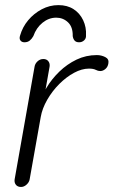

<svg xmlns="http://www.w3.org/2000/svg" viewBox="-20 -742 451 762"><path d="M63.5 0Q49.8 0 43 -8.8Q36.1 -17.6 38.1 -30.3L117.2 -477.5Q119.1 -489.3 128.9 -498.5Q138.7 -507.8 152.3 -507.8Q165 -507.8 171.9 -499Q178.7 -490.2 176.8 -477.5L150.4 -328.1L134.8 -325.2Q144.5 -360.4 165 -394.5Q185.5 -428.7 215.8 -458Q246.1 -487.3 283.7 -505.4Q321.3 -523.4 364.3 -523.4Q381.8 -523.4 397.5 -515.6Q413.1 -507.8 410.2 -491.2Q408.2 -476.6 398.4 -468.3Q388.7 -460 377.9 -460Q369.1 -460 359.9 -464.8Q350.6 -469.7 333 -469.7Q304.7 -469.7 273.9 -453.1Q243.2 -436.5 215.3 -408.7Q187.5 -380.9 167.5 -346.2Q147.5 -311.5 141.6 -277.3L97.7 -30.3Q95.7 -18.6 85.4 -9.3Q75.2 0 63.5 0ZM211.9 -721.7Q247.1 -721.7 272 -705.6Q296.9 -689.5 310.1 -661.6Q323.2 -633.8 321.3 -601.6Q322.3 -589.8 314 -582Q305.7 -574.2 293.9 -574.2Q282.2 -574.2 276.4 -580.6Q270.5 -586.9 268.6 -598.6Q269.5 -634.8 250 -653.3Q230.5 -671.9 203.1 -671.9Q173.8 -671.9 148.9 -651.9Q124 -631.8 112.3 -598.6Q106.4 -587.9 98.1 -581.1Q89.8 -574.2 77.1 -574.2Q66.4 -574.2 61 -581.5Q55.7 -588.9 59.6 -600.6Q69.3 -634.8 91.8 -661.6Q114.3 -688.5 145.5 -705.1Q176.8 -721.7 211.9 -721.7Z"/></svg>

Font: Quicksand
Style: Italic
Weight: 400
Designer: Andrew Paglinawan
Foundry: Andrew Paglinawan
Version: Version 3.006